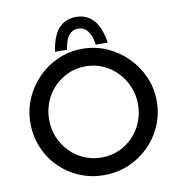

<svg xmlns="http://www.w3.org/2000/svg" viewBox="-97 -1012 1051 1111"><g transform="rotate(-10 428.0 -457.0)"><path d="M57 -362Q57 -437 85.5 -504Q114 -571 165 -623Q216 -675 283 -704.5Q350 -734 427 -734Q503 -734 570 -704.5Q637 -675 689 -623Q741 -571 770 -504Q799 -437 799 -362Q799 -285 770 -218Q741 -151 689.5 -100Q638 -49 570.5 -20.5Q503 8 427 8Q350 8 283 -20Q216 -48 165 -98.5Q114 -149 85.5 -216.5Q57 -284 57 -362ZM167 -362Q167 -306 187.5 -257.5Q208 -209 244 -172.5Q280 -136 327.5 -115.5Q375 -95 430 -95Q484 -95 531 -115.5Q578 -136 613.5 -172.5Q649 -209 669 -257.5Q689 -306 689 -362Q689 -418 668.5 -466.5Q648 -515 612.5 -552Q577 -589 529.5 -610Q482 -631 428 -631Q372 -631 325 -610Q278 -589 242 -552Q206 -515 186.5 -466Q167 -417 167 -362ZM423 -922Q466 -922 498 -901.5Q530 -881 550 -841.5Q570 -802 578 -744H508Q504 -776 493.5 -800.5Q483 -825 466 -839Q449 -853 423 -853Q398 -853 380.5 -839Q363 -825 353.5 -800.5Q344 -776 339 -744H269Q277 -803 297 -843Q317 -883 348.5 -902.5Q380 -922 423 -922Z"/></g></svg>

Font: Josefin Sans Thin Medium
Style: Regular
Weight: 500
Version: Version 2.000